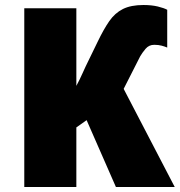

<svg xmlns="http://www.w3.org/2000/svg" viewBox="-20 -747 718 767"><path d="M553 -727Q586 -727 610.5 -721Q635 -715 648 -708V-557Q639 -561 626 -564.5Q613 -568 596 -568Q575 -568 561.5 -552Q548 -536 540 -522L474 -392L678 0H443L326 -267L285 -238V0H77V-714H285V-404Q298 -428 310 -455Q322 -482 334 -506L370 -580Q394 -630 416.5 -662.5Q439 -695 471 -711Q503 -727 553 -727Z"/></svg>

Font: Noto Sans Display Black
Style: Regular
Weight: 900
Designer: Monotype Design Team
Foundry: Monotype Imaging Inc.
Version: Version 2.003